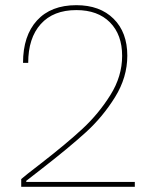

<svg xmlns="http://www.w3.org/2000/svg" viewBox="-20 -722 600 742"><path d="M139 -91Q237 -167 299 -224.5Q361 -282 406.5 -354.5Q452 -427 452 -506Q452 -588 405 -635.5Q358 -683 275 -683Q186 -683 137.5 -629Q89 -575 89 -479H69Q69 -584 123 -643Q177 -702 275 -702Q366 -702 419 -649.5Q472 -597 472 -507Q472 -423 424.5 -346.5Q377 -270 311.5 -210.5Q246 -151 143 -71L80 -22L83 -19H501V0H62V-30Q74 -41 139 -91Z"/></svg>

Font: Hanken Grotesk Thin
Style: Regular
Weight: 100
Designer: Alfredo Marco Pradil
Foundry: Hanken Design Co.
Version: Version 3.014